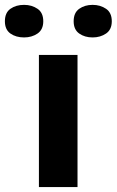

<svg xmlns="http://www.w3.org/2000/svg" viewBox="-73 -757 473 777"><path d="M240.7 -534.7V0H84.5V-534.7ZM-53.2 -670.9Q-53.2 -705.6 -30.8 -721.4Q-8.3 -737.3 24.4 -737.3Q55.7 -737.3 78.9 -721.4Q102.1 -705.6 102.1 -670.9Q102.1 -637.2 78.9 -621.3Q55.7 -605.5 24.4 -605.5Q-8.3 -605.5 -30.8 -621.3Q-53.2 -637.2 -53.2 -670.9ZM225.1 -670.9Q225.1 -705.6 247.6 -721.4Q270 -737.3 301.8 -737.3Q333 -737.3 356.2 -721.4Q379.4 -705.6 379.4 -670.9Q379.4 -637.2 356.2 -621.3Q333 -605.5 301.8 -605.5Q270 -605.5 247.6 -621.3Q225.1 -637.2 225.1 -670.9Z"/></svg>

Font: Lunasima
Style: Bold
Weight: 700
Designer: The DocRepair Project, Monotype Design Team
Foundry: Google
Version: Version 2.009